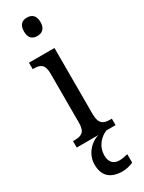

<svg xmlns="http://www.w3.org/2000/svg" viewBox="-258 -787 794 1057"><g transform="rotate(-30 139.0 -258.5)"><path d="M139 -640C168 -640 192 -655 192 -698C192 -742 168 -757 139 -757C109 -757 87 -742 87 -698C87 -655 109 -640 139 -640ZM19 0H157C104 14 57 68 57 130C57 206 100 240 175 240C193 240 224 234 242 224V171C221 176 203 179 188 179C154 179 129 160 129 115C129 52 173 13 208 0H266V-41H256C215 -41 187 -52 187 -115V-536H25V-495H33C72 -495 98 -484 98 -425V-110C98 -51 70 -41 30 -41H19Z"/></g></svg>

Font: Noto Serif Lao Cond
Style: Regular
Weight: 400
Width: 3
Designer: Monotype Design Team
Foundry: Monotype Imaging Inc.
Version: Version 2.004